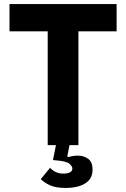

<svg xmlns="http://www.w3.org/2000/svg" viewBox="-20 -718 624 950"><path d="M306 212Q254 212 224.5 197.5Q195 183 182 168L228 112Q238 124 254.5 132.5Q271 141 294 141Q313 141 325.5 135Q338 129 338 116Q338 105 324 92.5Q310 80 263 76L242 74L257 0H216V-563H27V-698H557V-563H368V0H324L313 55L317 59Q329 56 341 54Q353 52 365 52Q395 52 416.5 68Q438 84 438 121Q438 155 419 175Q400 195 370 203.5Q340 212 306 212Z"/></svg>

Font: IBM Plex Sans Var
Style: Regular
Weight: 400
Designer: Mike Abbink, Paul van der Laan, Pieter van Rosmalen
Foundry: Bold Monday
Version: Version 3.000